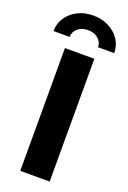

<svg xmlns="http://www.w3.org/2000/svg" viewBox="-219 -1010 715 1069"><g transform="rotate(20 139.0 -476.0)"><path d="M225.6 -727.5V0H51.3V-727.5ZM138.7 -952.1Q190.4 -952.1 231 -931.2Q271.5 -910.2 295.2 -874.8Q318.8 -839.4 318.8 -794.9H222.7Q222.7 -825.7 198.7 -845.7Q174.8 -865.7 138.7 -865.7Q102.5 -865.7 78.6 -845.7Q54.7 -825.7 54.7 -794.9H-41Q-41 -839.4 -17.6 -874.8Q5.9 -910.2 46.6 -931.2Q87.4 -952.1 138.7 -952.1Z"/></g></svg>

Font: Inter 24pt ExtraBold
Style: Regular
Weight: 800
Designer: Rasmus Andersson
Foundry: rsms
Version: Version 4.001;git-66647c0bb